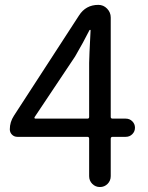

<svg xmlns="http://www.w3.org/2000/svg" viewBox="-20 -753 595 773"><path d="M119.1 -281.2Q118.2 -279.3 119.1 -277.3Q120.1 -275.4 122.1 -275.4H332Q338.9 -275.4 338.9 -282.2V-500Q338.9 -520.5 344.7 -630.9Q344.7 -632.8 342.8 -632.8Q340.8 -632.8 339.8 -630.9Q316.4 -584 282.2 -525.4ZM486.3 -275.4Q502 -275.4 512.7 -264.6Q523.4 -253.9 523.4 -238.8Q523.4 -223.6 512.7 -212.9Q502 -202.1 486.3 -202.1H433.6Q425.8 -202.1 425.8 -194.3V-43.9Q425.8 -25.4 413.1 -12.7Q400.4 0 382.3 0Q364.3 0 351.6 -12.7Q338.9 -25.4 338.9 -43.9V-194.3Q338.9 -202.1 332 -202.1H49.8Q37.1 -202.1 28.3 -210.9Q19.5 -219.7 19.5 -232.4Q19.5 -261.7 36.1 -287.1L297.9 -690.4Q325.2 -733.4 376 -733.4Q396.5 -733.4 411.1 -718.3Q425.8 -703.1 425.8 -682.6V-282.2Q425.8 -275.4 433.6 -275.4Z"/></svg>

Font: Gen Jyuu Gothic Regular
Style: Regular
Weight: 400
Designer: [Source Han Sans]
Ryoko NISHIZUKA  (kana & ideographs); Paul D. Hunt (Latin, Greek & Cyrillic); Wenlong ZHANG  (bopomofo
Version: Version 1.002.20150607